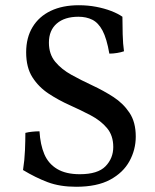

<svg xmlns="http://www.w3.org/2000/svg" viewBox="-20 -705 592 734"><path d="M271 9Q209 9 162.5 -8.5Q116 -26 68 -55Q74 -93 75.5 -131Q77 -169 77 -197Q88 -200 103 -201.5Q118 -203 131 -203Q134 -152 149.5 -115.5Q165 -79 198.5 -59Q232 -39 285 -39Q354 -39 383.5 -69.5Q413 -100 413 -143Q413 -187 389 -215.5Q365 -244 327 -264Q289 -284 246.5 -303Q204 -322 166 -347Q128 -372 104 -409.5Q80 -447 80 -505Q80 -561 104.5 -601.5Q129 -642 174 -663.5Q219 -685 281 -685Q316 -685 347.5 -679Q379 -673 405 -663Q431 -653 448 -641Q448 -612 449 -574Q450 -536 454 -509Q443 -505 427.5 -502.5Q412 -500 398 -500Q388 -558 372 -588Q356 -618 333 -629.5Q310 -641 280 -641Q227 -641 197 -615Q167 -589 167 -542Q167 -498 191 -469Q215 -440 253 -419Q291 -398 333 -378.5Q375 -359 413 -334.5Q451 -310 475 -274Q499 -238 499 -183Q499 -133 475 -89Q451 -45 401 -18Q351 9 271 9Z"/></svg>

Font: Vollkorn
Style: Regular
Weight: 400
Designer: Friedrich Althausen
Foundry: Friedrich Althausen
Version: Version 5.001